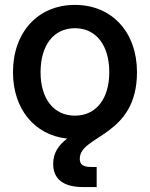

<svg xmlns="http://www.w3.org/2000/svg" viewBox="-20 -547 603 772"><path d="M281.2 -82C196.3 -82 143.1 -149.4 143.1 -256.8C143.1 -365.7 196.3 -433.6 281.2 -433.6C366.2 -433.6 419.4 -365.2 419.4 -256.8C419.4 -149.9 366.7 -82 281.2 -82ZM313.5 205.1H368.7V124.5H348.1C311.5 124.5 300.8 112.8 300.8 91.3C300.8 -4.4 530.8 3.4 530.8 -256.8C530.8 -417 430.7 -527.3 281.2 -527.3C132.3 -527.3 32.2 -417 32.2 -256.8C32.2 -108.9 118.7 -3.9 250 10.3C216.8 35.6 193.8 66.4 193.8 111.8C193.8 172.9 234.9 205.1 313.5 205.1Z"/></svg>

Font: Raveo Display Display Medium
Style: Regular
Weight: 500
Designer: Jakub Foglar, Rasmus Andersson (Inter)
Foundry: Jakubfoglar.com
Version: Version 1.100;Glyphs 3.2.3 (3260)